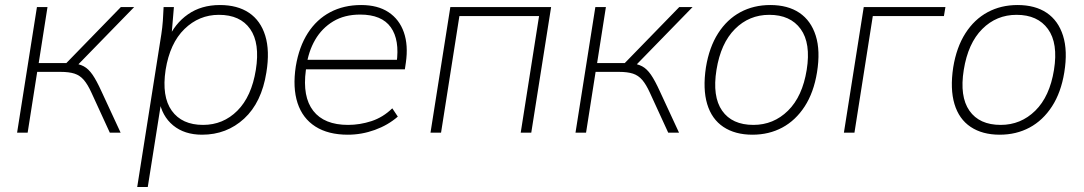

<svg xmlns="http://www.w3.org/2000/svg" viewBox="-20 -528 4314 764"><path d="M48 0 127 -500H169L134 -277H244L461 -500H514L285 -265L266 -277Q295 -274 313.5 -264Q332 -254 348 -231Q364 -208 384 -164L460 0H417L344 -159Q329 -192 313.5 -210Q298 -228 276.5 -235Q255 -242 221 -242H128L90 0Z M526 216 622 -392Q626 -418 628 -445Q630 -472 631 -500H672L661 -369H647Q675 -434 728 -471Q781 -508 855 -508Q925 -508 971 -477Q1017 -446 1035.5 -386Q1054 -326 1040 -240Q1021 -120 951.5 -56Q882 8 784 8Q714 8 669 -29Q624 -66 613 -131H623L568 216ZM788 -31Q868 -31 924.5 -87.5Q981 -144 998 -250Q1015 -356 975.5 -412.5Q936 -469 851 -469Q772 -469 714 -412.5Q656 -356 639 -250Q623 -144 663.5 -87.5Q704 -31 788 -31Z M1364 8Q1286 8 1235 -24.5Q1184 -57 1164 -118Q1144 -179 1157 -264Q1170 -342 1205 -396.5Q1240 -451 1294 -479.5Q1348 -508 1417 -508Q1483 -508 1526 -479.5Q1569 -451 1587 -399.5Q1605 -348 1595 -279L1591 -252H1182L1188 -290H1575L1558 -277Q1571 -369 1535 -419.5Q1499 -470 1413 -470Q1351 -470 1306 -443Q1261 -416 1234 -369.5Q1207 -323 1199 -263L1197 -248Q1183 -143 1226.5 -87Q1270 -31 1365 -31Q1412 -31 1458 -46Q1504 -61 1541 -97L1563 -64Q1524 -30 1471.5 -11Q1419 8 1364 8Z M1693 0 1772 -500H2173L2094 0H2052L2125 -464H1808L1735 0Z M2270 0 2349 -500H2391L2356 -277H2466L2683 -500H2736L2507 -265L2488 -277Q2517 -274 2535.5 -264Q2554 -254 2570 -231Q2586 -208 2606 -164L2682 0H2639L2566 -159Q2551 -192 2535.5 -210Q2520 -228 2498.5 -235Q2477 -242 2443 -242H2350L2312 0Z M2974 8Q2905 8 2858.5 -23Q2812 -54 2794 -114Q2776 -174 2789 -260Q2802 -340 2837.5 -395.5Q2873 -451 2926 -479.5Q2979 -508 3045 -508Q3115 -508 3161 -477Q3207 -446 3226 -386Q3245 -326 3231 -240Q3218 -160 3182 -104.5Q3146 -49 3093 -20.5Q3040 8 2974 8ZM2978 -31Q3058 -31 3115.5 -87.5Q3173 -144 3190 -250Q3207 -356 3166 -412.5Q3125 -469 3041 -469Q2961 -469 2904.5 -412.5Q2848 -356 2831 -250Q2814 -144 2853.5 -87.5Q2893 -31 2978 -31Z M3338 0 3417 -500H3742L3736 -464H3453L3380 0Z M3958 8Q3889 8 3842.5 -23Q3796 -54 3778 -114Q3760 -174 3773 -260Q3786 -340 3821.5 -395.5Q3857 -451 3910 -479.5Q3963 -508 4029 -508Q4099 -508 4145 -477Q4191 -446 4210 -386Q4229 -326 4215 -240Q4202 -160 4166 -104.5Q4130 -49 4077 -20.5Q4024 8 3958 8ZM3962 -31Q4042 -31 4099.5 -87.5Q4157 -144 4174 -250Q4191 -356 4150 -412.5Q4109 -469 4025 -469Q3945 -469 3888.5 -412.5Q3832 -356 3815 -250Q3798 -144 3837.5 -87.5Q3877 -31 3962 -31Z"/></svg>

Font: Mulish ExtraLight
Style: Italic
Weight: 200
Italic angle: -9°
Designer: Vernon Adams
Foundry: Vernon Adams
Version: Version 3.603